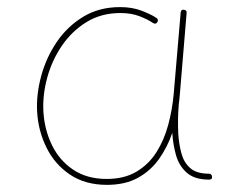

<svg xmlns="http://www.w3.org/2000/svg" viewBox="-20 -517 679 538"><path d="M278.8 -15.6Q328.1 -15.6 362.3 -35.9Q396.5 -56.2 418.2 -90.3Q439.9 -124.5 451.4 -167.2Q462.9 -210 466.8 -254.4L486.3 -482.4Q487.3 -490.7 495.1 -489.7Q503.9 -488.8 502.9 -480.5L483.9 -252.4Q482.9 -238.8 481 -225.6Q481 -225.6 481 -225.1Q477.5 -183.6 479.5 -143.1Q481.4 -112.3 488.5 -86.7Q495.6 -61 513.4 -45.7Q531.2 -30.3 564.9 -30.3Q573.2 -30.3 574.2 -22Q575.2 -13.7 565.9 -13.7Q524.9 -13.7 503.2 -33.2Q481.4 -52.7 473.1 -82.5Q464.8 -112.3 462.9 -143.1V-145Q449.2 -105 425.8 -71.8Q402.3 -38.6 366.5 -18.8Q330.6 1 279.8 1Q218.8 1 176 -27.8Q133.3 -56.6 110.1 -103.8Q86.9 -150.9 84 -204.6Q81.5 -252.9 95.5 -304.2Q109.4 -355.5 138.9 -399.2Q168.5 -442.9 213.1 -470Q257.8 -497.1 316.4 -497.1Q350.1 -497.1 376 -487.3Q401.9 -477.5 417.5 -467.3Q425.3 -462.4 420.9 -455.1Q416.5 -447.8 408.7 -452.6Q394.5 -462.4 371.3 -471.4Q348.1 -480.5 317.4 -480.5Q263.7 -480.5 222.4 -455.1Q181.2 -429.7 153.3 -388.7Q125.5 -347.7 112.3 -299.3Q99.1 -251 101.6 -204.6Q104.5 -153.8 125.5 -110.6Q146.5 -67.4 185.1 -41.5Q223.6 -15.6 278.8 -15.6Z"/></svg>

Font: Mikhak-DS2-FD Thin
Style: Regular
Weight: 100
Designer: Amin Abedi
Version: Version 3.2